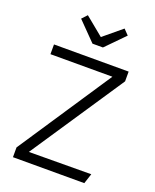

<svg xmlns="http://www.w3.org/2000/svg" viewBox="-157 -948 836 1037"><g transform="rotate(20 261.0 -429.5)"><path d="M47 -592V-648H476V-592L118 -56L476 -58L457 0H47V-56L403 -592ZM165 -859 271 -772 376 -859 405 -829 301 -723H241L137 -829Z"/></g></svg>

Font: Gafata
Style: Regular
Weight: 400
Designer: Lautaro Hourcade
Foundry: Lautaro Hourcade
Version: Version 4.002; ttfautohint (v0.94.20-1c74) -l 7 -r 28 -G 0 -